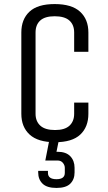

<svg xmlns="http://www.w3.org/2000/svg" viewBox="-20 -685 530 945"><path d="M345 -180H415V-125Q415 -60 375 -22.5Q335 15 251 15Q167 15 126 -22.5Q85 -60 85 -125V-525Q85 -590 125 -627.5Q165 -665 249 -665Q333 -665 374 -627.5Q415 -590 415 -525V-430H345V-525Q345 -563 321.5 -584Q298 -605 249 -605Q201 -605 178 -584Q155 -563 155 -525V-125Q155 -88 178.5 -66.5Q202 -45 251 -45Q299 -45 322 -66.5Q345 -88 345 -125ZM271 -2 258 62H263Q305 62 326 84Q347 106 347 141V164Q347 198 326 219Q305 240 258 240Q211 240 189.5 219Q168 198 168 164V156H216V166Q216 197 258 197Q299 197 299 166V141Q299 128 289.5 116.5Q280 105 263 105H203L224 -2Z"/></svg>

Font: Unica One
Style: Regular
Weight: 400
Designer: Eduardo Rodriguez Tunni
Foundry: Eduardo Rodriguez Tunni
Version: Version 2.000; ttfautohint (v1.8.4.7-5d5b);gftools[0.9.23]